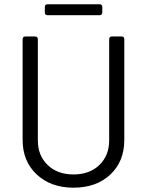

<svg xmlns="http://www.w3.org/2000/svg" viewBox="-20 -871 688 899"><path d="M324.2 7.8Q218.3 7.8 152.1 -54Q85.9 -115.7 85.9 -215.8V-687Q85.9 -700.2 99.1 -700.2H144Q157.2 -700.2 157.2 -687V-213.9Q157.2 -142.6 203.1 -98.4Q249 -54.2 324.2 -54.2Q399.4 -54.2 445.3 -98.4Q491.2 -142.6 491.2 -213.9V-687Q491.2 -700.2 503.9 -700.2H548.8Q562 -700.2 562 -687V-215.8Q562 -115.2 496.6 -53.7Q431.2 7.8 324.2 7.8ZM445.8 -799.8H203.1Q189.9 -799.8 189.9 -813V-837.9Q189.9 -851.1 203.1 -851.1H445.8Q459 -851.1 459 -837.9V-813Q459 -799.8 445.8 -799.8Z"/></svg>

Font: Barlow
Style: Regular
Weight: 400
Designer: Jeremy Tribby
Foundry: Jeremy Tribby
Version: Version 1.101